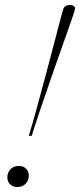

<svg xmlns="http://www.w3.org/2000/svg" viewBox="-20 -743 321 770"><path d="M280 -703.5 275.5 -688.5Q274.5 -684.5 261.8 -648.2Q249 -612 229.2 -556.2Q209.5 -500.5 187 -435.8Q164.5 -371 143.2 -308.5Q122 -246 107 -198H95.5Q110 -246 127.2 -308.5Q144.5 -371 161.8 -436Q179 -501 193.8 -557Q208.5 -613 218 -649.5Q227.5 -686 229 -690.5L233.5 -705.5Q239 -723 260 -723Q270.5 -723 276.8 -718.2Q283 -713.5 280 -703.5ZM55.5 -77.5Q73 -77.5 84.2 -66.8Q95.5 -56 95.5 -39Q95.5 -20 83.2 -6.5Q71 7 49.5 7Q32 7 20.8 -3.8Q9.5 -14.5 9.5 -31.5Q9.5 -50.5 21.8 -64Q34 -77.5 55.5 -77.5Z"/></svg>

Font: Newsreader 72pt ExtraLight
Style: Italic
Weight: 275
Italic angle: -17°
Designer: Hugues Gentile
Foundry: Production Type
Version: Version 1.003; ttfautohint (v1.8.3)